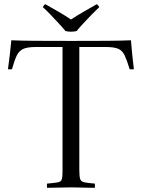

<svg xmlns="http://www.w3.org/2000/svg" viewBox="-20 -894 680 915"><path d="M204 1Q203 -9 204 -19Q240 -22 255.5 -25Q271 -28 274.5 -39.5Q278 -51 278 -77V-670H151Q111 -670 91 -661Q71 -652 60 -629.5Q49 -607 37 -564Q28 -563 18 -564Q23 -599 27 -635.5Q31 -672 34 -702Q81 -700 147 -699.5Q213 -699 319 -699Q427 -699 492 -699.5Q557 -700 604 -702Q606 -673 610 -636Q614 -599 618 -564Q607 -563 598 -564Q585 -607 574 -630Q563 -653 543.5 -661.5Q524 -670 484 -670H358V-86Q358 -56 361.5 -42.5Q365 -29 380.5 -25.5Q396 -22 432 -19Q433 -9 432 1Q417 1 395.5 0.5Q374 0 353 -0.5Q332 -1 318 -1Q297 -1 262 0Q227 1 204 1ZM318 -801Q344 -818 377.5 -837.5Q411 -857 441 -874Q446 -871 448.5 -867.5Q451 -864 453 -860Q437 -845 416.5 -824Q396 -803 377 -782.5Q358 -762 345 -746Q335 -743 318 -743Q304 -743 292 -746Q279 -762 260 -782.5Q241 -803 221 -824Q201 -845 184 -860Q186 -864 189 -868Q192 -872 196 -874Q226 -857 259 -838Q292 -819 318 -801Z"/></svg>

Font: Castoro Titling
Style: Regular
Weight: 400
Version: Version 2.04